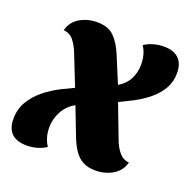

<svg xmlns="http://www.w3.org/2000/svg" viewBox="-127 -632 750 754"><g transform="rotate(20 247.5 -255.0)"><path d="M58.7 20Q17.3 20 -3.7 -1Q-24.7 -22 -24.3 -62Q-24.3 -101.3 -5.7 -133.2Q13 -165 43.7 -190Q74.3 -215 110.3 -233.3L161.7 -258L110.3 -387.7Q100.3 -413.3 85 -433Q69.7 -452.7 42.3 -455.7Q52.3 -492.7 84.3 -511.3Q116.3 -530 156 -530Q202.3 -530 227.3 -505Q252.3 -480 270 -437L316 -326.3Q346.3 -344.3 360.3 -371.7Q374.3 -399 374.3 -432Q374.3 -452.7 369.5 -471.3Q364.7 -490 353.7 -506.3Q370.3 -517.7 391.5 -523.7Q412.7 -529.7 435 -529.7Q475.7 -529.7 497 -509.2Q518.3 -488.7 518.3 -448.7Q518.3 -412.7 501.8 -383.8Q485.3 -355 457.3 -331.8Q429.3 -308.7 393.7 -290L339.3 -263.3L393 -122.3Q403 -95.7 419.2 -76.2Q435.3 -56.7 460.7 -54.3Q451 -18 419 1Q387 20 347 20Q316 20 294.8 8.8Q273.7 -2.3 259.2 -23.3Q244.7 -44.3 233 -73L186.3 -194.3Q154 -176.7 136.7 -144.8Q119.3 -113 119.3 -78Q119.3 -58 124.3 -39Q129.3 -20 140.7 -3.3Q106 20 58.7 20Z"/></g></svg>

Font: Sansita Swashed Light
Style: Regular
Weight: 300
Designer: Pablo Cosgaya
Foundry: Omnibus-Type
Version: Version 1.003